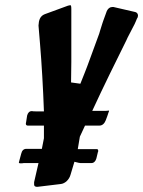

<svg xmlns="http://www.w3.org/2000/svg" viewBox="-20 -744 554 743"><path d="M216 -32C232 -34 248 -49 253 -68L268 -118C282 -114 290 -113 291 -113H334C343 -113 350 -120 353 -131L359 -156C360 -156 360 -158 360 -161C360 -165 358 -167 354 -167H281L289 -215L309 -258H365C375 -258 384 -265 389 -278C393 -288 397 -299 400 -309C402 -312 402 -315 402 -316C401 -316 401 -316 400 -316C395 -315 390 -315 383 -315H337C376 -400 434 -518 469 -588L474 -599C483 -617 492 -634 501 -651C504 -657 507 -665 510 -672C513 -676 514 -680 514 -684C514 -688 512 -696 501 -698L423 -716C421 -717 418 -717 415 -717C407 -717 396 -712 391 -695L383 -673C381 -667 378 -660 376 -653L371 -637C369 -630 366 -622 364 -614L327 -513C315 -479 300 -443 291 -420L255 -425C255 -446 256 -477 256 -504V-709C256 -719 255 -724 252 -724C251 -724 248 -723 243 -722L153 -689C135 -682 130 -666 129 -645L135 -573C141 -502 147 -400 150 -313H119C112 -313 108 -313 104 -314H103C94 -314 88 -308 85 -297L81 -271C81 -270 80 -268 80 -265C80 -262 82 -258 87 -258H150V-209L142 -168H82C72 -168 65 -162 62 -149L55 -123C54 -119 53 -116 53 -115C53 -113 55 -112 59 -112H61C65 -112 68 -112 72 -113H129L112 -39C112 -38 112 -35 112 -31C112 -22 118 -21 125 -21Z"/></svg>

Font: Bangerz
Style: Regular
Weight: 400
Designer: vernon adams
Foundry: Vernon Adams
Version: Version 2.10;December 28, 2023;FontCreator 13.0.0.2683 64-bi